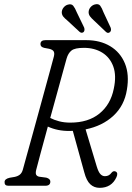

<svg xmlns="http://www.w3.org/2000/svg" viewBox="-20 -893 635 923"><path d="M540 -41.5Q516.5 10 459 10Q432.5 10 414 -7.2Q395.5 -24.5 385 -65L330 -264Q323.5 -263.5 316.5 -263.5Q286 -263 259.2 -268.5Q232.5 -274 210 -284.5Q190.5 -213 174.8 -155.2Q159 -97.5 154 -76.5Q150 -59.5 154.2 -52.5Q158.5 -45.5 168.5 -43.5L202.5 -39Q222 -33.5 222 -20Q222 0 197.5 0H20.5Q1 0 2 -18Q2 -33 26.5 -38.5L50 -42.5Q65 -45.5 75 -53.2Q85 -61 89.5 -76.5Q94.5 -95 106.2 -137.2Q118 -179.5 133.5 -235.5Q149 -291.5 165.5 -352Q182 -412.5 197.2 -467.8Q212.5 -523 223.5 -564Q234.5 -605 239 -621.5Q243 -637.5 238 -646Q233 -654.5 216 -658.5L192 -663Q181.5 -666 178 -670.5Q174.5 -675 174.5 -681.5Q175 -700 198.5 -700H394.5Q461.5 -700 510 -670.8Q558.5 -641.5 580.5 -588Q602.5 -534.5 590 -461.5Q578 -385.5 525.2 -336.5Q472.5 -287.5 391.5 -271L445 -93Q453 -66.5 462.5 -56.2Q472 -46 484.5 -46Q504.5 -46 516 -62.5Q525 -73.5 536 -68.5Q549 -62 540 -41.5ZM300 -611Q295.5 -594.5 283.2 -550.2Q271 -506 254.8 -446.8Q238.5 -387.5 221.5 -326Q239.5 -316.5 264 -310Q288.5 -303.5 318 -303.5Q404.5 -303.5 458.2 -347.2Q512 -391 527 -466.5Q540.5 -529 524.8 -572.8Q509 -616.5 471.8 -639.8Q434.5 -663 383.5 -663Q340 -663 323.8 -650.2Q307.5 -637.5 300 -611ZM477.5 -834 512 -760Q516.5 -746.5 509 -739Q499.5 -730.5 489.5 -739.5L430 -796Q420 -805 413.2 -813.8Q406.5 -822.5 406 -833.5Q406 -847 414.5 -857.5Q423 -868 435.5 -871.5Q453.5 -876.5 461.8 -865.5Q470 -854.5 477.5 -834ZM349 -834 384.5 -760.5Q389 -747 382 -739Q372.5 -731.5 362.5 -740L302.5 -795.5Q292 -804 285 -812.2Q278 -820.5 277 -831.5Q276.5 -845 285 -856Q293.5 -867 305.5 -870.5Q323.5 -876 332.2 -865Q341 -854 349 -834Z"/></svg>

Font: Fraunces 144pt SuperSoft Light
Style: Italic
Weight: 300
Italic angle: -16°
Version: Version 1.000;[b76b70a41]